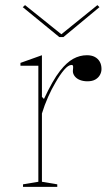

<svg xmlns="http://www.w3.org/2000/svg" viewBox="-20 -731 437 751"><path d="M70 0V-10L130 -20V-474H60V-485L144 -515V-352L152 -344Q169 -380 184.5 -407.5Q200 -435 215 -454Q241 -487 266.5 -501Q292 -515 320 -515Q338 -515 350.5 -508.5Q363 -502 370 -490Q377 -478 377 -461Q377 -449 371 -438Q365 -427 353 -420Q341 -413 322 -413Q306 -413 293 -418Q280 -423 272.5 -432.5Q265 -442 265 -453Q265 -457 265.5 -459.5Q266 -462 266 -465Q266 -468 266 -470Q266 -477 260 -477Q247 -477 230.5 -457.5Q214 -438 197 -408Q182 -383 168 -351.5Q154 -320 144 -287V-20L204 -10V0ZM361 -711 369 -703 228 -586H212L69 -703L78 -711L220 -597Z"/></svg>

Font: Kalnia Thin
Style: Regular
Weight: 250
Designer: Frida Medrano
Foundry: Frida Medrano
Version: Version 1.105